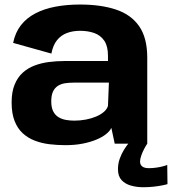

<svg xmlns="http://www.w3.org/2000/svg" viewBox="-20 -618 740 826"><path d="M262 6.5Q302 6.5 335.2 0Q368.5 -6.5 394.2 -17.2Q420 -28 436.5 -41.2Q453 -54.5 459 -68L473.5 0H613.5V-369.5Q613.5 -455.5 578.5 -505.5Q543.5 -555.5 478.5 -577Q413.5 -598.5 324 -598.5Q267 -598.5 218.2 -589.2Q169.5 -580 131.8 -560.2Q94 -540.5 69.8 -509.2Q45.5 -478 36.5 -433.5L201 -387.5Q208 -423.5 225.2 -445Q242.5 -466.5 268 -476Q293.5 -485.5 324.5 -485.5Q358.5 -485.5 385.8 -475.8Q413 -466 428.8 -442.5Q444.5 -419 444.5 -378.5V-355.5H257.5Q223.5 -355.5 190.5 -351.2Q157.5 -347 128.5 -336Q99.5 -325 77.5 -305Q55.5 -285 42.8 -253.8Q30 -222.5 30 -177Q30 -130 42.8 -97.5Q55.5 -65 78 -44.5Q100.5 -24 130 -12.8Q159.5 -1.5 193.2 2.5Q227 6.5 262 6.5ZM300 -99Q281 -99 263.2 -102.2Q245.5 -105.5 231.2 -114.2Q217 -123 208.8 -139.2Q200.5 -155.5 200.5 -182Q200.5 -208 208 -224Q215.5 -240 228.8 -248.5Q242 -257 259.5 -259.8Q277 -262.5 297 -262.5H448.5L444.5 -162.5Q440.5 -148.5 427 -136.8Q413.5 -125 393.2 -116.5Q373 -108 348.8 -103.5Q324.5 -99 300 -99ZM596.5 187.5Q620 187.5 641.8 185Q663.5 182.5 679.5 179.2Q695.5 176 700.5 174L699.5 91.5Q694 94 681 97.5Q668 101 652 103.2Q636 105.5 621 105.5Q601 105.5 591.8 98Q582.5 90.5 582.5 77Q582.5 66 587.8 51Q593 36 600.5 22Q608 8 613.5 0H532Q524 9.5 513.5 26.2Q503 43 495.2 64.5Q487.5 86 487.5 110Q487.5 140 503 156.8Q518.5 173.5 543.5 180.5Q568.5 187.5 596.5 187.5Z"/></svg>

Font: Anybody UltraCondensed Thin
Style: Bold
Weight: 700
Version: Version 1.111